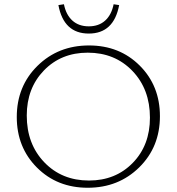

<svg xmlns="http://www.w3.org/2000/svg" viewBox="-20 -878 832 904"><path d="M541 -854 515 -858Q505 -808 475 -781Q445 -754 398 -754Q351 -754 321 -781Q291 -808 281 -858L255 -854Q280 -720 398 -720Q516 -720 541 -854ZM393 6Q249 6 154 -89Q59 -184 59 -327Q59 -472 156.5 -568Q254 -664 399 -664Q543 -664 638 -569Q733 -474 733 -331Q733 -186 635.5 -90Q538 6 393 6ZM399 -28Q524 -28 605 -111Q686 -194 686 -324Q686 -458 603.5 -544Q521 -630 393 -630Q268 -630 187 -546.5Q106 -463 106 -334Q106 -200 188.5 -114Q271 -28 399 -28Z"/></svg>

Font: EauTest Light
Style: Regular
Weight: 300
Designer: Christian Thalmann (Catharsis Fonts)
Version: Version 0.001;PS 000.001;hotconv 1.0.88;makeotf.lib2.5.64775